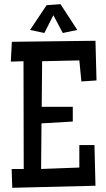

<svg xmlns="http://www.w3.org/2000/svg" viewBox="-20 -891 505 917"><path d="M440.9 -506.8 368.7 -502 358.9 -602.5 181.2 -598.6 179.2 -380.9H327.6V-310.5L178.2 -301.8L176.3 -84L358.9 -90.8V-198.2H431.2L436 -3.9L38.6 5.9L35.6 -84H93.3L92.3 -598.6L31.7 -596.7L36.6 -691.4L436 -696.3ZM349.1 -748 279.8 -733.4 234.9 -818.4 191.9 -733.4 123.5 -748 202.6 -866.2 269 -871.1Z"/></svg>

Font: Maiden Orange
Style: Regular
Weight: 400
Designer: Astigmatic (AOETI)
Foundry: Astigmatic (AOETI)
Version: Version 1.000